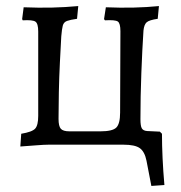

<svg xmlns="http://www.w3.org/2000/svg" viewBox="-20 -477 596 633"><path d="M433 0H140Q126 0 101 2Q76 4 47 6L50 -36Q86 -42 96 -53Q106 -64 106 -95V-373Q106 -399 97 -405.5Q88 -412 55 -410L53 -414L58 -453Q108 -451 151.5 -452Q195 -453 238 -457L234 -415Q212 -412 201 -408Q190 -404 187 -392.5Q184 -381 182 -357Q180 -321 177.5 -271.5Q175 -222 174 -172.5Q173 -123 173 -85Q173 -61 180.5 -52.5Q188 -44 209 -44H311Q351 -44 363.5 -56.5Q376 -69 376 -106L377 -374Q377 -400 368.5 -406Q360 -412 326 -410L323 -414L329 -453Q377 -451 420.5 -452Q464 -453 504 -457L500 -415Q472 -411 463.5 -403.5Q455 -396 453 -376Q449 -315 446 -236.5Q443 -158 443 -84ZM479 136 463 53Q457 23 441 11.5Q425 0 387 0L443 -84Q443 -62 447.5 -54Q452 -46 465 -45L507 -43L514 -36Q514 2 516 44.5Q518 87 522 133Z"/></svg>

Font: Alegreya
Style: Regular
Weight: 400
Designer: Juan Pablo del Peral
Foundry: Huerta Tipografica
Version: Version 2.009